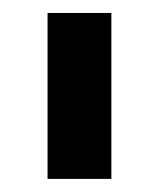

<svg xmlns="http://www.w3.org/2000/svg" viewBox="-20 -695 245 296"><path d="M53.3 -419.2V-675H151.7V-419.2Z"/></svg>

Font: Funnel Sans Light SemiBold
Style: Regular
Weight: 600
Version: Version 1.000